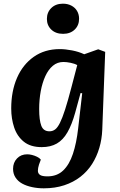

<svg xmlns="http://www.w3.org/2000/svg" viewBox="-20 -794 652 1044"><path d="M427 -287 418 -288 389 -182Q371 -117 347 -75Q323 -33 289 -13.5Q255 6 207 6Q146 6 109.5 -23.5Q73 -53 57 -101Q41 -149 41 -204Q41 -298 72.5 -370.5Q104 -443 163.5 -485Q223 -527 305 -527Q335 -527 371.5 -520Q408 -513 438 -499L514 -526L552 -512L536 -88Q534 -37 520 10.5Q506 58 480.5 98Q455 138 417 167.5Q379 197 329 213.5Q279 230 218 230Q185 230 154.5 223.5Q124 217 101 204.5Q78 192 64.5 171.5Q51 151 51 124Q51 90 72.5 67.5Q94 45 128 45Q140 45 154 48.5Q168 52 181.5 58.5Q195 65 202 74L192 101Q186 120 186 134.5Q186 149 197.5 157Q209 165 238 165Q290 165 323.5 133Q357 101 376.5 42.5Q396 -16 405 -96ZM249 -80Q266 -80 279.5 -90Q293 -100 306 -126Q319 -152 334 -198.5Q349 -245 368 -318L400 -440Q386 -448 364 -452.5Q342 -457 325 -457Q292 -457 267.5 -436.5Q243 -416 226.5 -380Q210 -344 201.5 -298Q193 -252 193 -201Q193 -141 204.5 -110.5Q216 -80 249 -80ZM235 -691Q235 -727 259 -750.5Q283 -774 322 -774Q348 -774 368 -763.5Q388 -753 399 -734.5Q410 -716 410 -692Q410 -656 386 -633Q362 -610 323 -610Q283 -610 259 -633Q235 -656 235 -691Z"/></svg>

Font: Literata 18pt
Style: Bold Italic
Weight: 700
Italic angle: -2°
Designer: Latin by Veronika Burian and Jose Scaglione. Greek by Irene Vlachou. Cyrillic by Vera Evstafieva
Foundry: TypeTogether
Version: Version 3.103;gftools[0.9.29]